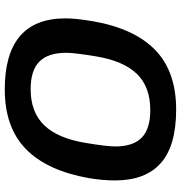

<svg xmlns="http://www.w3.org/2000/svg" viewBox="3 -742 751 797"><g transform="rotate(90 378.5 -343.5)"><path d="M351.1 12.2Q56.2 12.2 56.2 -240.2Q56.2 -281.7 67.9 -352.1Q97.7 -524.9 187.3 -612.1Q276.9 -699.2 435.1 -699.2Q585.4 -699.2 657.2 -635.3Q729 -571.3 729 -445.8Q729 -393.1 719.2 -335.9Q688.5 -163.1 598.6 -75.4Q508.8 12.2 351.1 12.2ZM350.1 -95.2Q445.8 -95.2 500 -151.6Q554.2 -208 573.2 -323.2Q587.9 -411.1 587.9 -446.8Q587.9 -520.5 551.5 -556.2Q515.1 -591.8 437 -591.8Q340.8 -591.8 286.9 -536.4Q232.9 -481 213.9 -366.2Q199.2 -278.3 199.2 -242.2Q199.2 -168 235.6 -131.6Q272 -95.2 350.1 -95.2Z"/></g></svg>

Font: Archivo Expanded SemiBold
Style: Italic
Weight: 600
Width: 7
Italic angle: -10°
Designer: Hector Gatti
Foundry: Omnibus-Type
Version: Version 2.001